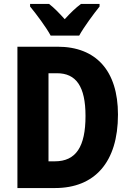

<svg xmlns="http://www.w3.org/2000/svg" viewBox="-20 -950 660 970"><path d="M236 -770H380C403 -812 453 -880 483 -917V-930H389C362 -910 338 -887 307 -853C278 -885 253 -911 228 -930H132V-917C162 -881 215 -810 236 -770ZM576 -371C576 -593 465 -714 271 -714H68V0H258C458 0 576 -130 576 -371ZM412 -364C412 -209 364 -135 257 -135H225V-580H268C364 -580 412 -514 412 -364Z"/></svg>

Font: Noto Sans Khmer Condensed ExtraBold
Style: Regular
Weight: 800
Width: 3
Designer: Danh Hong and the Monotype Design Team
Foundry: Monotype Imaging Inc.
Version: Version 2.004